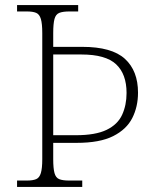

<svg xmlns="http://www.w3.org/2000/svg" viewBox="-20 -734 611 754"><path d="M47 0V-25H86Q109 -25 122 -30.5Q135 -36 140.5 -54.5Q146 -73 146 -109V-604Q146 -641 140.5 -659.5Q135 -678 122 -683.5Q109 -689 86 -689H47V-714H287V-689H252Q227 -689 213 -683.5Q199 -678 194 -659.5Q189 -641 189 -604V-550H303Q419 -550 470.5 -503Q522 -456 522 -370Q522 -315 499.5 -270.5Q477 -226 424.5 -199.5Q372 -173 281 -173H189V-109Q189 -73 194 -54.5Q199 -36 212.5 -30.5Q226 -25 251 -25H303V0ZM278 -203Q355 -203 398.5 -224Q442 -245 459.5 -283Q477 -321 477 -369Q477 -443 436 -481.5Q395 -520 300 -520H189V-203Z"/></svg>

Font: Noto Serif Gujarati ExtraLight
Style: Regular
Weight: 250
Version: Version 2.102